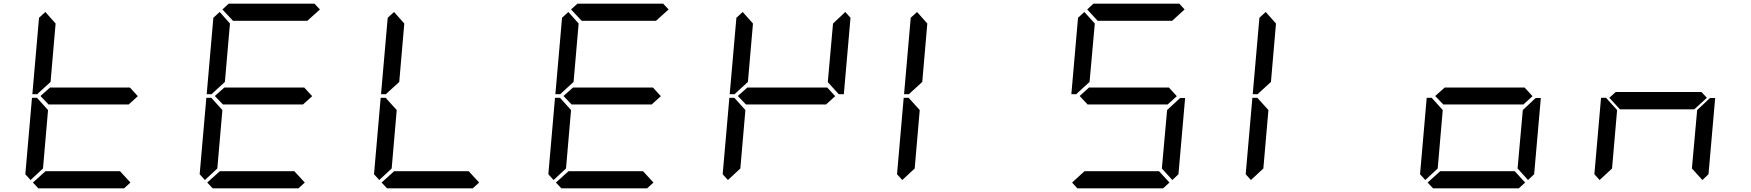

<svg xmlns="http://www.w3.org/2000/svg" viewBox="-20 -1020 9483 1040"><path d="M145.5 -44.9 117.2 -76.2 153.3 -490.2H180.7L184.6 -485.4L240.2 -423.8L212.9 -107.4ZM186.5 -514.6 182.6 -509.8H155.3L191.4 -923.8L225.6 -955.1L281.2 -892.6L253.9 -576.2ZM726.6 -499 675.8 -453.1V-454.1H244.1V-453.1L199.2 -500L252 -546.9V-545.9H683.6ZM686.5 -31.2 652.3 0H187.5L158.2 -31.2L226.6 -92.8H629.9Z M1089.8 -44.9 1061.5 -76.2 1097.7 -490.2H1125L1128.9 -485.4L1184.6 -423.8L1157.2 -107.4ZM1130.9 -514.6 1127 -509.8H1099.6L1135.7 -923.8L1169.9 -955.1L1225.6 -892.6L1198.2 -576.2ZM1184.6 -968.8 1218.8 -1000H1683.6L1712.9 -968.8L1644.5 -907.2H1242.2ZM1670.9 -499 1620.1 -453.1V-454.1H1188.5V-453.1L1143.6 -500L1196.3 -546.9V-545.9H1627.9ZM1630.9 -31.2 1596.7 0H1131.8L1102.5 -31.2L1170.9 -92.8H1574.2Z M2034.2 -44.9 2005.9 -76.2 2042 -490.2H2069.3L2073.2 -485.4L2128.9 -423.8L2101.6 -107.4ZM2075.2 -514.6 2071.3 -509.8H2043.9L2080.1 -923.8L2114.3 -955.1L2169.9 -892.6L2142.6 -576.2ZM2575.2 -31.2 2541 0H2076.2L2046.9 -31.2L2115.2 -92.8H2518.6Z M2978.5 -44.9 2950.2 -76.2 2986.3 -490.2H3013.7L3017.6 -485.4L3073.2 -423.8L3045.9 -107.4ZM3019.5 -514.6 3015.6 -509.8H2988.3L3024.4 -923.8L3058.6 -955.1L3114.3 -892.6L3086.9 -576.2ZM3073.2 -968.8 3107.4 -1000H3572.3L3601.6 -968.8L3533.2 -907.2H3130.9ZM3559.6 -499 3508.8 -453.1V-454.1H3077.1V-453.1L3032.2 -500L3085 -546.9V-545.9H3516.6ZM3519.5 -31.2 3485.4 0H3020.5L2991.2 -31.2L3059.6 -92.8H3462.9Z M3922.9 -44.9 3894.5 -76.2 3930.7 -490.2H3958L3961.9 -485.4L4017.6 -423.8L3990.2 -107.4ZM3963.9 -514.6 3960 -509.8H3932.6L3968.8 -923.8L4002.9 -955.1L4058.6 -892.6L4031.2 -576.2ZM4503.9 -499 4453.1 -453.1V-454.1H4021.5V-453.1L3976.6 -500L4029.3 -546.9V-545.9H4460.9ZM4558.6 -955.1 4586.9 -923.8 4550.8 -509.8H4524.4L4519.5 -513.7L4463.9 -575.2L4492.2 -892.6Z M4867.2 -44.9 4838.9 -76.2 4875 -490.2H4902.3L4906.2 -485.4L4961.9 -423.8L4934.6 -107.4ZM4908.2 -514.6 4904.3 -509.8H4877L4913.1 -923.8L4947.3 -955.1L5002.9 -892.6L4975.6 -576.2Z M5814.5 -514.6 5810.5 -509.8H5783.2L5819.3 -923.8L5853.5 -955.1L5910.2 -892.6L5881.8 -576.2ZM5869.1 -968.8 5902.3 -1000H6368.2L6396.5 -968.8L6329.1 -907.2H5925.8ZM6354.5 -499 6303.7 -453.1V-454.1H5872.1V-453.1L5828.1 -500L5879.9 -546.9V-545.9H6311.5ZM6368.2 -485.4 6373 -489.3H6399.4L6363.3 -76.2L6330.1 -44.9L6273.4 -107.4L6301.8 -423.8ZM6314.5 -31.2 6280.3 0H5815.4L5787.1 -31.2L5854.5 -92.8H6257.8Z M6755.9 -44.9 6727.5 -76.2 6763.7 -490.2H6791L6794.9 -485.4L6850.6 -423.8L6823.2 -107.4ZM6796.9 -514.6 6793 -509.8H6765.6L6801.8 -923.8L6835.9 -955.1L6891.6 -892.6L6864.3 -576.2Z M7700.2 -44.9 7671.9 -76.2 7708 -490.2H7735.4L7739.3 -485.4L7794.9 -423.8L7767.6 -107.4ZM8281.2 -499 8230.5 -453.1V-454.1H7798.8V-453.1L7753.9 -500L7806.6 -546.9V-545.9H8238.3ZM8293.9 -485.4 8299.8 -489.3H8326.2L8290 -76.2L8256.8 -44.9L8200.2 -107.4L8228.5 -423.8ZM8241.2 -31.2 8207 0H7742.2L7712.9 -31.2L7781.2 -92.8H8184.6Z M8697.3 -490.2 8731.4 -521.5H9196.3L9225.6 -490.2L9157.2 -427.7H8754.9ZM8644.5 -44.9 8616.2 -76.2 8652.3 -490.2H8679.7L8683.6 -485.4L8739.3 -423.8L8711.9 -107.4ZM9238.3 -485.4 9244.1 -489.3H9270.5L9234.4 -76.2L9201.2 -44.9L9144.5 -107.4L9172.9 -423.8Z"/></svg>

Font: my7seg
Style: Book
Weight: 400
Italic angle: -5°
Designer: Keshikan(Twitter:@keshinomi_88pro)
Version: Version 0.46